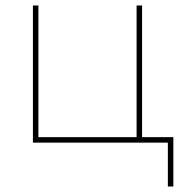

<svg xmlns="http://www.w3.org/2000/svg" viewBox="-20 -520 692 700"><path d="M498 -20V-500H478V-20H120V-500H100V0H592V160H612V-20Z"/></svg>

Font: Perun Thin
Style: Regular
Weight: 100
Foundry: Copyright (c) Stefan Peev, Context Ltd, 2016
Version: Version 1.089